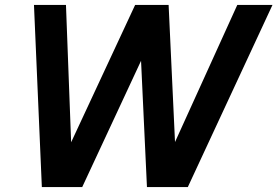

<svg xmlns="http://www.w3.org/2000/svg" viewBox="-20 -760 1127 780"><path d="M150 0 118 -740H248L269 -182L529 -740H665L691 -183L944 -740H1087L743 0H577L553 -513L314 0Z"/></svg>

Font: Be Vietnam Pro SemiBold
Style: Italic
Weight: 600
Italic angle: -12°
Designer: Lam Bao, Tony Le, Vietanh Nguyen
Foundry: Yellow Type Foundry
Version: Version 1.002; ttfautohint (v1.8.3)